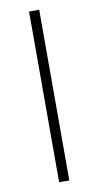

<svg xmlns="http://www.w3.org/2000/svg" viewBox="-83 -743 399 781"><g transform="rotate(-10 117.0 -352.5)"><path d="M96 0V-705H138V0Z"/></g></svg>

Font: Nunito Sans 12pt ExtraLight 12pt ExtraLight
Style: Regular
Weight: 250
Version: Version 3.101;gftools[0.9.27]